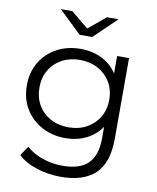

<svg xmlns="http://www.w3.org/2000/svg" viewBox="-99 -807 883 1081"><g transform="rotate(10 343.0 -266.0)"><path d="M323 199Q251 199 185 178Q119 157 78 118L114 64Q151 97 205.5 116.5Q260 136 321 136Q421 136 468 89Q515 42 515 -55V-121Q482 -72 428.5 -46Q375 -20 310 -20Q235 -20 175 -52.5Q115 -85 80.5 -142.5Q46 -200 46 -276Q46 -351 80.5 -408.5Q115 -466 175 -498Q235 -530 310 -530Q376 -530 430.5 -503.5Q485 -477 518 -426V-526H586V-64Q586 72 519.5 135.5Q453 199 323 199ZM317 -83Q375 -83 420 -107.5Q465 -132 491 -175.5Q517 -219 517 -276Q517 -333 491 -376Q465 -419 420 -443.5Q375 -468 317 -468Q259 -468 214 -443.5Q169 -419 143.5 -376Q118 -333 118 -276Q118 -219 143.5 -175.5Q169 -132 214 -107.5Q259 -83 317 -83ZM289 -607 160 -731H226L325 -649L424 -731H490L361 -607Z"/></g></svg>

Font: Montserrat
Style: Regular
Weight: 400
Designer: Julieta Ulanovsky
Foundry: Julieta Ulanovsky
Version: Version 9.000; ttfautohint (v1.8.4.7-5d5b)